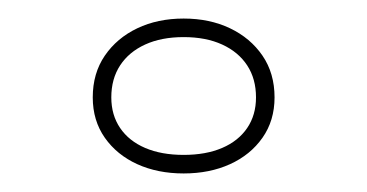

<svg xmlns="http://www.w3.org/2000/svg" viewBox="-20 -382 396 207"><path d="M178 -362Q206 -362 228 -351.5Q250 -341 263 -322Q276 -303 276 -277Q276 -252 263 -233.5Q250 -215 228 -205Q206 -195 178 -195Q150 -195 128 -205Q106 -215 93 -233.5Q80 -252 80 -277Q80 -303 93 -322Q106 -341 128 -351.5Q150 -362 178 -362ZM178 -215Q202 -215 219.5 -222.5Q237 -230 246.5 -244Q256 -258 256 -277Q256 -297 246.5 -311.5Q237 -326 219.5 -334Q202 -342 178 -342Q154 -342 136.5 -334Q119 -326 109.5 -311.5Q100 -297 100 -277Q100 -258 109.5 -244Q119 -230 136.5 -222.5Q154 -215 178 -215Z"/></svg>

Font: Kalnia Glaze Thin
Style: Bold
Weight: 700
Version: Version 1.110